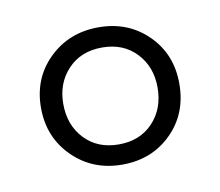

<svg xmlns="http://www.w3.org/2000/svg" viewBox="-44 -780 418 365"><g transform="rotate(-10 165.5 -597.5)"><path d="M32 -598Q32 -655 70.5 -692.5Q109 -730 166 -730Q223 -730 261 -692.5Q299 -655 299 -598Q299 -540 261 -502.5Q223 -465 166 -465Q109 -465 70.5 -503Q32 -541 32 -598ZM257 -598Q257 -638 232 -664.5Q207 -691 166 -691Q125 -691 100 -664.5Q75 -638 75 -598Q75 -557 100 -530.5Q125 -504 166 -504Q207 -504 232 -530.5Q257 -557 257 -598Z"/></g></svg>

Font: Sora-SIA ExtraLight
Style: Regular
Weight: 200
Designer: Jonathan Barnbrook, Julián Moncada
Foundry: Barnbrook Fonts
Version: Version 2.000